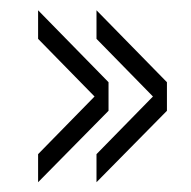

<svg xmlns="http://www.w3.org/2000/svg" viewBox="-20 -502 381 383"><path d="M172.5 -424.5V-481.5L313 -338V-281ZM172.5 -138.5V-194.5L313 -338V-281ZM56 -424.5V-481.5L196.5 -338V-281ZM56 -138.5V-194.5L196.5 -338V-281Z"/></svg>

Font: Big Shoulders Text ExtraLight
Style: Regular
Weight: 250
Version: Version 2.002